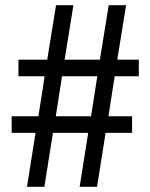

<svg xmlns="http://www.w3.org/2000/svg" viewBox="-20 -720 580 740"><path d="M422 -426 398 -272H489V-208H387L354 0H287L320 -208H184L151 0H84L117 -208H25V-272H128L152 -426H51V-490H162L196 -700H263L229 -490H365L399 -700H466L432 -490H515V-426ZM355 -426H219L195 -272H331Z"/></svg>

Font: Krub Medium
Style: Regular
Weight: 500
Designer: Ekaluck Peanpanawate
Foundry: Cadson Demak Co.,Ltd.
Version: Version 1.000; ttfautohint (v1.6)